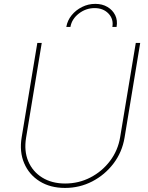

<svg xmlns="http://www.w3.org/2000/svg" viewBox="-20 -946 752 977"><path d="M311 10.3Q235.8 10.3 181.9 -23.4Q127.9 -57.1 103 -115.5Q78.1 -173.8 90.3 -247.6L169.9 -727.5H192.4L112.8 -245.6Q101.6 -178.2 123.8 -125.5Q146 -72.8 194.8 -42.5Q243.7 -12.2 311.5 -12.2Q380.9 -12.2 440.2 -43Q499.5 -73.7 539.8 -127Q580.1 -180.2 591.3 -247.6L670.9 -727.5H693.4L613.8 -245.6Q601.6 -171.9 557.6 -114Q513.7 -56.2 449.5 -22.9Q385.3 10.3 311 10.3ZM464.8 -926.3Q500.5 -926.3 526.9 -910.6Q553.2 -895 566.2 -868.7Q579.1 -842.3 573.2 -809.1H551.8Q558.6 -849.1 532 -877Q505.4 -904.8 461.4 -904.8Q417 -904.8 381.1 -877Q345.2 -849.1 338.4 -809.1H317.4Q323.2 -842.3 344.7 -868.7Q366.2 -895 397.7 -910.6Q429.2 -926.3 464.8 -926.3Z"/></svg>

Font: Inter 16pt Thin
Style: Italic
Weight: 250
Italic angle: -9.3988°
Version: Version 4.001;git-66647c0bb